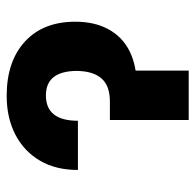

<svg xmlns="http://www.w3.org/2000/svg" viewBox="-25 -568 593 583"><g transform="rotate(-90 271.5 -276.5)"><path d="M196.3 -336.4H46.9Q46.9 -403.8 75.2 -451.7Q103.5 -500 154.3 -526.4Q205.1 -552.7 272 -552.7Q376.5 -552.7 436.8 -497.3Q497.1 -441.9 497.1 -344.2Q497.1 -287.1 475.1 -245.6Q428.7 -157.7 297.9 -157.2H222.2V-239.3H254.4Q302.2 -239.3 324.7 -264.6Q347.2 -290 347.7 -340.8Q346.7 -433.6 273.4 -433.6Q196.3 -433.6 196.3 -336.4ZM198.7 0V-239.3H348.6V0Z"/></g></svg>

Font: Inter Tight Stencil
Style: Bold
Weight: 700
Designer: Rasmus Andersson
Foundry: rsms
Version: Version 3.004;Glyphs 3.1.2 (3151)